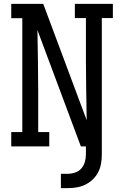

<svg xmlns="http://www.w3.org/2000/svg" viewBox="-20 -755 640 990"><path d="M294 215V141H330Q349 141 368 134.5Q387 128 399.5 113.5Q412 99 417.5 80Q423 61 423 42V0H397L173 -600Q174 -524 175.5 -447.5Q177 -371 177 -294V-74H234V0H38V-74H95V-661H38V-735H203L427 -135Q426 -211 424.5 -287.5Q423 -364 423 -441V-662H366V-735H562V-662H505V42Q505 65 501 88.5Q497 112 486.5 132.5Q476 153 459 169.5Q442 186 421 196.5Q400 207 376.5 211Q353 215 330 215Z"/></svg>

Font: Iosevka Plex Etoile
Style: Regular
Weight: 400
Designer: Belleve Invis
Foundry: Belleve Invis
Version: Version 25.1.1; ttfautohint (v1.8.4)